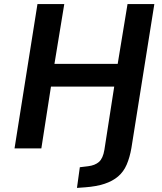

<svg xmlns="http://www.w3.org/2000/svg" viewBox="-20 -725 792 938"><path d="M356 193 370 92 411 87Q444 83 463.5 66Q483 49 490 7L538 -302H229L182 0H51L163 -705H294L246 -413H555L603 -705H734L622 -2Q614 44 599 79Q584 114 557 137Q530 160 490.5 173Q451 186 397 190Z"/></svg>

Font: Nunito Sans 7pt SemiCondensed
Style: Bold Italic
Weight: 700
Width: 4
Italic angle: -9°
Designer: Vernon Adams
Foundry: Vernon Adams
Version: Version 3.101;gftools[0.9.27]